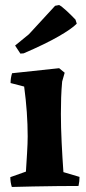

<svg xmlns="http://www.w3.org/2000/svg" viewBox="-20 -739 341 763"><path d="M27 4Q21 -15 21 -35L83 -57Q85 -89 87.5 -129.5Q90 -170 90 -197Q90 -244 86.5 -293.5Q83 -343 76 -395L22 -409Q22 -429 28 -448L215 -468L237 -450L227 -415Q224 -382 223 -351Q222 -320 222 -286Q222 -234 225 -172.5Q228 -111 232 -55L296 -36Q296 -27 295 -18Q294 -9 292 0Q258 0 209 0.5Q160 1 111 2Q62 3 27 4ZM61 -526 40 -558 95 -603 199 -716 215 -719Q225 -714 244 -696.5Q263 -679 280 -661L285 -645Q266 -625 213 -594.5Q160 -564 74 -527Z"/></svg>

Font: Labrada
Style: Bold
Weight: 700
Designer: Mercedes Jáuregui
Foundry: Omnibus-Type Team
Version: Version 1.000; ttfautohint (v1.8.4.7-5d5b)